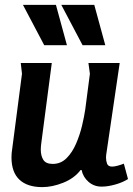

<svg xmlns="http://www.w3.org/2000/svg" viewBox="-20 -755 544 786"><path d="M192 -497 149 -169Q148 -162 147.5 -155.5Q147 -149 147 -142Q147 -117 157.5 -100.5Q168 -84 196 -84Q229 -84 252.5 -107.5Q276 -131 291.5 -167Q307 -203 316 -241Q325 -279 329 -307L348 -453L342 -497H470L416 -130Q415 -125 414.5 -119.5Q414 -114 414 -109Q414 -96 418.5 -84.5Q423 -73 439 -73Q449 -73 463 -77Q477 -81 487 -85L504 -22Q482 -8 451.5 0.5Q421 9 396 9Q365 9 342.5 -10.5Q320 -30 314 -59H310Q284 -25 239 -7Q194 11 153 11Q92 11 59.5 -19.5Q27 -50 27 -111Q27 -128 30 -146L70 -453L65 -497ZM366 -735 411 -570H318L231 -735ZM209 -735 254 -570H161L74 -735Z"/></svg>

Font: Rosario
Style: Bold Italic
Weight: 700
Italic angle: -8.05°
Designer: Hector Gatti
Foundry: Omnibus Type
Version: Version 1.101; ttfautohint (v1.8.1.43-b0c9)